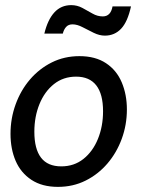

<svg xmlns="http://www.w3.org/2000/svg" viewBox="-20 -719 554 749"><path d="M206 10Q144 10 102.5 -17.5Q61 -45 41 -91.5Q21 -138 21 -197Q21 -257 41 -312Q61 -367 97 -409Q133 -451 182 -475.5Q231 -500 290 -500Q352 -500 393.5 -472.5Q435 -445 455 -397.5Q475 -350 475 -292Q475 -232 455 -177.5Q435 -123 399 -81Q363 -39 314 -14.5Q265 10 206 10ZM219 -70Q269 -70 305.5 -99Q342 -128 362 -177Q382 -226 382 -285Q382 -352 355.5 -386Q329 -420 277 -420Q227 -420 190.5 -391Q154 -362 134 -313Q114 -264 114 -205Q114 -138 140 -104Q166 -70 219 -70ZM389 -580Q368 -580 345.5 -591Q323 -602 302 -613Q281 -624 263 -624Q247 -624 238 -614Q229 -604 225 -588H153Q166 -642 192 -670.5Q218 -699 258 -699Q281 -699 301.5 -688Q322 -677 341 -666Q360 -655 381 -655Q412 -655 419 -694H491Q478 -634 452.5 -607Q427 -580 389 -580Z"/></svg>

Font: Cabin VF Beta
Style: Italic
Weight: 400
Italic angle: -7°
Designer: Pablo Impallari
Foundry: Pablo Impallari. http://www.impallari.com Igino Marini. http://www.ikern.com
Version: Version 2.300